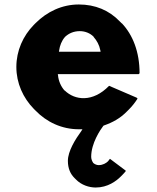

<svg xmlns="http://www.w3.org/2000/svg" viewBox="-20 -555 699 857"><path d="M442 6 444 5C482 -8 517 -27 547 -58L555 -66C569 -80 582 -96 594 -115L590 -119L467 -172C394 -97 314 -107 269 -151H268C252 -169 241 -194 239 -219L238 -224H599L603 -228C603 -323 573 -399 524 -451H523L514 -460C467 -509 405 -535 332 -535C257 -535 190 -503 139 -452L138 -451L131 -444C83 -395 53 -329 53 -256C53 -184 83 -118 131 -69L138 -62C188 -10 256 22 332 22H348L343 30C316 67 283 120 283 163C283 198 295 222 312 239L319 246C343 271 378 282 407 282C461 282 499 253 519 233L526 226C533 219 538 213 542 208L539 205L471 154L468 157C467 158 465 162 462 165C454 173 439 182 421 182C413 182 404 179 397 173L396 172C392 166 387 156 387 145C387 84 428 24 441 7ZM244 -330C247 -351 255 -373 270 -390V-391H271C287 -406 309 -416 336 -416C360 -416 382 -407 398 -391V-390C412 -374 423 -355 428 -330L429 -324H243Z"/></svg>

Font: Hussar Woodtype
Style: Bd
Weight: 900
Foundry: Cannot Into Space Fonts
Version: Version 1.07